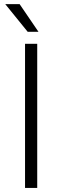

<svg xmlns="http://www.w3.org/2000/svg" viewBox="-20 -927 307 947"><path d="M163.6 -710.9V0H103.5V-710.9ZM76.7 -906.7 169.9 -770H116.7L5.9 -906.7Z"/></svg>

Font: Vazirmatn UI FD ExtraLight
Style: Regular
Weight: 200
Designer: Saber Rastikerdar
Foundry: Saber Rastikerdar
Version: Version 33.003